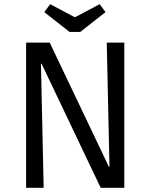

<svg xmlns="http://www.w3.org/2000/svg" viewBox="-20 -899 720 919"><path d="M105 0V-695H218L501 -101H504L491 -695H575V0H462L179 -594H176L189 0ZM313 -746 192 -841 220 -879 335 -818H342L457 -879L485 -841L364 -746Z"/></svg>

Font: Ruda
Style: Regular
Weight: 400
Designer: Mariela Monsalve and Angelina Sanchez
Foundry: Mariela Monsalve and Angelina Sanchez
Version: Version 2.000